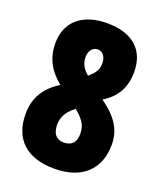

<svg xmlns="http://www.w3.org/2000/svg" viewBox="-136 -812 767 910"><g transform="rotate(20 247.5 -357.0)"><path d="M248 -724C124 -724 48 -661 48 -551C48 -481 75 -424 138 -373C61 -325 30 -264 30 -188C30 -61 107 10 246 10C383 10 464 -63 464 -190C464 -259 434 -316 349 -376C417 -418 446 -474 446 -550C446 -661 375 -724 248 -724ZM248 -592C271 -592 290 -571 290 -538C290 -508 281 -488 246 -459C218 -482 205 -508 205 -538C205 -570 222 -592 248 -592ZM188 -191C188 -228 203 -259 245 -291L255 -283C298 -246 306 -218 306 -187C306 -144 286 -122 245 -122C207 -122 188 -148 188 -191Z"/></g></svg>

Font: Noto Sans Hebrew ExtraCondensed Black
Style: Regular
Weight: 900
Width: 2
Designer: Monotype Design Team
Foundry: Monotype Imaging Inc.
Version: Version 2.004